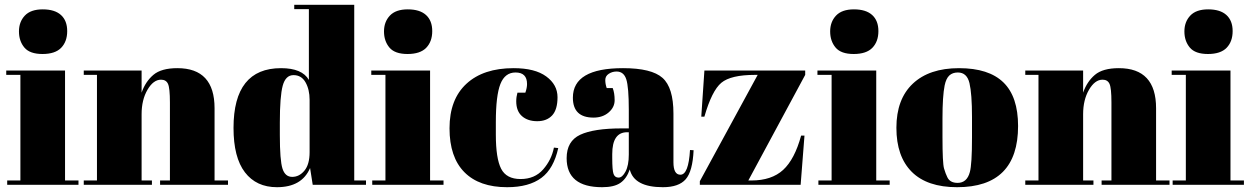

<svg xmlns="http://www.w3.org/2000/svg" viewBox="-20 -770 5213 800"><path d="M157 -545Q104 -545 81.5 -572Q59 -599 59 -639Q59 -679 83.5 -705Q108 -731 158 -731Q208 -731 234 -707.5Q260 -684 260 -640.5Q260 -597 235 -571Q210 -545 157 -545ZM6 -476H251V-18H307V0H10V-18H65V-458H6Z M329 -476H570V-384Q586 -430 619 -458Q652 -486 719 -486Q874 -486 874 -319V-18H930V0H647V-18H688V-343Q688 -403 680 -420.5Q672 -438 651 -438Q619 -438 594.5 -396Q570 -354 570 -294V-18H613V0H329V-18H384V-458H329Z M1270 -136V-354Q1270 -397 1253 -427Q1236 -457 1203 -457Q1170 -457 1158 -413Q1146 -369 1146 -259V-207Q1146 -102 1157 -67.5Q1168 -33 1197.5 -33Q1227 -33 1248.5 -59Q1270 -85 1270 -136ZM1283 0 1272 -70Q1238 10 1134 10Q1048 10 1000.5 -52Q953 -114 953 -237Q953 -486 1151 -486Q1239 -486 1267 -437V-732H1206V-750H1456V-18H1505V0Z M1678 -545Q1625 -545 1602.5 -572Q1580 -599 1580 -639Q1580 -679 1604.5 -705Q1629 -731 1679 -731Q1729 -731 1755 -707.5Q1781 -684 1781 -640.5Q1781 -597 1756 -571Q1731 -545 1678 -545ZM1527 -476H1772V-18H1828V0H1531V-18H1586V-458H1527Z M2128 -468Q2084 -468 2065 -420Q2046 -372 2046 -261V-209Q2046 -110 2068 -67Q2090 -24 2149 -24Q2208 -24 2243 -64Q2278 -104 2288 -155L2306 -153Q2287 -67 2236 -29Q2184 10 2093 10Q1977 10 1915 -52.5Q1853 -115 1853 -235.5Q1853 -356 1923.5 -421Q1994 -486 2120 -486Q2209 -486 2256 -451.5Q2303 -417 2303 -365Q2303 -313 2280.5 -289Q2258 -265 2218.5 -265Q2179 -265 2155 -286Q2131 -307 2131 -348Q2131 -366 2136 -384H2169Q2176 -404 2176 -420Q2176 -468 2128 -468Z M2571 -235H2600V-312Q2600 -407 2589.5 -439.5Q2579 -472 2549 -472Q2531 -472 2516.5 -462.5Q2502 -453 2502 -436.5Q2502 -420 2508 -403H2533Q2541 -382 2541 -352.5Q2541 -323 2516 -301.5Q2491 -280 2453 -280Q2367 -280 2367 -363Q2367 -486 2576 -486Q2695 -486 2740.5 -445.5Q2786 -405 2786 -297V-94Q2786 -42 2815 -42Q2849 -42 2855 -145L2870 -144Q2866 -56 2837 -23Q2808 10 2742 10Q2622 10 2604 -64Q2591 -26 2565 -8Q2539 10 2489 10Q2341 10 2341 -111Q2341 -182 2397.5 -208.5Q2454 -235 2571 -235ZM2600 -126V-219H2593Q2531 -219 2531 -128V-112Q2531 -60 2536.5 -45Q2542 -30 2557.5 -30Q2573 -30 2586.5 -55.5Q2600 -81 2600 -126Z M3335 -476V-458L3098 -18H3111Q3195 -18 3243 -62Q3291 -106 3318 -205H3332L3316 0H2896V-15L3137 -458H3126Q3025 -458 2985.5 -425Q2946 -392 2915 -284H2902L2915 -476Z M3537 -545Q3484 -545 3461.5 -572Q3439 -599 3439 -639Q3439 -679 3463.5 -705Q3488 -731 3538 -731Q3588 -731 3614 -707.5Q3640 -684 3640 -640.5Q3640 -597 3615 -571Q3590 -545 3537 -545ZM3386 -476H3631V-18H3687V0H3390V-18H3445V-458H3386Z M4030 -197V-282Q4030 -379 4019.5 -423.5Q4009 -468 3971 -468Q3949 -468 3935.5 -455.5Q3922 -443 3916 -414Q3907 -369 3907 -277V-199Q3907 -90 3913.5 -68Q3920 -46 3927 -32Q3938 -8 3970 -8Q4009 -8 4021 -53Q4030 -85 4030 -197ZM4222 -245Q4222 10 3968 10Q3843 10 3779 -54Q3715 -118 3715 -237.5Q3715 -357 3783.5 -421.5Q3852 -486 3976 -486Q4100 -486 4161 -426.5Q4222 -367 4222 -245Z M4252 -476H4493V-384Q4509 -430 4542 -458Q4575 -486 4642 -486Q4797 -486 4797 -319V-18H4853V0H4570V-18H4611V-343Q4611 -403 4603 -420.5Q4595 -438 4574 -438Q4542 -438 4517.5 -396Q4493 -354 4493 -294V-18H4536V0H4252V-18H4307V-458H4252Z M5013 -545Q4960 -545 4937.5 -572Q4915 -599 4915 -639Q4915 -679 4939.5 -705Q4964 -731 5014 -731Q5064 -731 5090 -707.5Q5116 -684 5116 -640.5Q5116 -597 5091 -571Q5066 -545 5013 -545ZM4862 -476H5107V-18H5163V0H4866V-18H4921V-458H4862Z"/></svg>

Font: Abril Fatface
Style: Regular
Weight: 400
Designer: Veronika Burian, Jos Scaglione
Foundry: TypeTogether
Version: Version 1.001